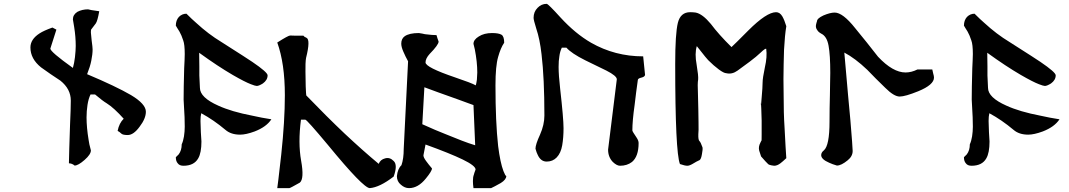

<svg xmlns="http://www.w3.org/2000/svg" viewBox="-20 -970 5508 989"><path d="M731.4 -394.5Q731.4 -359.4 699.2 -317.4Q668 -274.4 637.7 -274.4Q612.3 -274.4 604.5 -282.2Q596.7 -290 585.9 -295.9Q593.8 -335.9 617.2 -358.4Q566.4 -415 530.3 -437.5Q508.8 -450.2 469.7 -483.4Q461.9 -483.4 446.3 -483.4Q435.5 -460.9 430.7 -429.7Q425.8 -397.5 425.8 -365.2Q425.8 -313.5 436.5 -249Q438.5 -230.5 448.2 -195.3Q448.2 -174.8 416 -146.5Q382.8 -117.2 364.3 -117.2Q359.4 -121.1 356.4 -123Q345.7 -128.9 335 -128.9Q335 -157.2 336.9 -207Q338.9 -256.8 340.8 -327.1Q344.7 -411.1 344.7 -452.1Q344.7 -511.7 291 -554.7Q265.6 -571.3 241.2 -587.9Q215.8 -605.5 191.4 -623Q136.7 -667 136.7 -725.6Q136.7 -767.6 183.6 -797.9Q206.1 -812.5 250 -828.1Q256.8 -824.2 270.5 -817.4Q262.7 -793 239.3 -719.7Q239.3 -703.1 355.5 -620.1Q362.3 -643.6 366.2 -675.8Q370.1 -710.9 370.1 -733.4Q370.1 -780.3 362.3 -829.1Q359.4 -846.7 355.5 -870.1Q355.5 -894.5 378.9 -909.2Q403.3 -921.9 433.6 -921.9Q445.3 -918.9 451.2 -918Q480.5 -913.1 491.2 -912.1Q482.4 -862.3 473.6 -849.6Q457 -828.1 449.2 -817.4Q448.2 -813.5 448.2 -801.8Q448.2 -793.9 452.1 -761.7Q457 -726.6 457 -715.8Q457 -690.4 450.2 -657.2Q444.3 -627 428.7 -587.9Q577.1 -525.4 654.3 -480.5Q731.4 -434.6 731.4 -394.5Q731.4 -394.5 731.4 -394.5Z M1377.9 -355.5Q1352.5 -316.4 1292 -293Q1247.1 -276.4 1216.8 -276.4Q1169.9 -276.4 1141.6 -300.8Q1080.1 -352.5 1016.6 -386.7Q1012.7 -371.1 1012.7 -346.7Q1012.7 -331.1 1014.6 -289.1Q1017.6 -245.1 1017.6 -241.2Q1017.6 -182.6 1001 -154.3Q979.5 -116.2 924.8 -116.2Q904.3 -116.2 895.5 -128.9Q885.7 -139.6 885.7 -160.2Q894.5 -168 900.4 -174.8Q916 -195.3 916 -226.6Q923.8 -243.2 927.7 -267.6Q931.6 -293 931.6 -317.4Q931.6 -342.8 930.7 -366.2Q925.8 -450.2 925.8 -457Q925.8 -515.6 928.7 -618.2Q929.7 -640.6 930.7 -659.2Q931.6 -676.8 931.6 -691.4Q931.6 -741.2 923.8 -761.7Q915 -789.1 904.3 -807.6Q899.4 -815.4 894.5 -823.2Q889.6 -831.1 885.7 -837.9Q885.7 -865.2 901.4 -882.8Q918 -899.4 940.4 -899.4Q969.7 -870.1 990.2 -852.5Q1053.7 -793.9 1120.1 -753.9Q1262.7 -663.1 1279.3 -651.4Q1358.4 -597.7 1358.4 -582Q1358.4 -557.6 1334 -540Q1313.5 -527.3 1302.7 -527.3Q1294.9 -527.3 1272.5 -536.1Q1241.2 -547.9 1178.7 -584Q1101.6 -628.9 1005.9 -698.2Q1005.9 -656.2 1006.8 -627Q1006.8 -597.7 1006.8 -581.1Q1007.8 -545.9 1009.8 -517.6Q1009.8 -467.8 1104.5 -425.8Q1172.9 -394.5 1280.3 -374Q1327.1 -363.3 1377.9 -355.5Q1377.9 -355.5 1377.9 -355.5Z M1930.7 -126Q1848.6 -194.3 1754.9 -282.2Q1662.1 -370.1 1557.6 -478.5Q1556.6 -481.4 1554.7 -525.4Q1552.7 -618.2 1553.7 -640.6Q1554.7 -663.1 1556.6 -671.9Q1580.1 -765.6 1558.6 -775.4Q1545.9 -780.3 1543.9 -786.1Q1484.4 -786.1 1474.6 -787.1Q1474.6 -787.1 1474.6 -787.1Q1464.8 -787.1 1408.2 -751Q1447.3 -642.6 1447.3 -479.5Q1447.3 -346.7 1428.7 -173.8Q1409.2 -1 1408.2 -1Q1467.8 -1 1469.7 -1Q1470.7 -1 1470.7 -1Q1474.6 -1 1524.4 -29.3Q1547.9 -48.8 1531.2 -141.6Q1514.6 -234.4 1530.3 -353.5Q1545.9 -353.5 1552.7 -353.5Q1560.5 -353.5 1668.9 -223.6Q1851.6 -1 1884.8 -1Q1935.5 -4.9 2007.8 -60.5Q2018.6 -90.8 2018.6 -110.4Q2018.6 -130.9 2007.8 -140.6Q1988.3 -161.1 1963.9 -154.3Q1939.5 -148.4 1930.7 -126ZM2587.9 -63.5Q2587.9 -44.9 2559.6 -27.3Q2542 -17.6 2529.3 -10.7Q2516.6 -3.9 2509.8 -1Q2498 -1 2472.7 -1Q2459 -1 2418.9 -1Q2416 -21.5 2416 -37.1Q2416 -58.6 2420.9 -70.3Q2421.9 -76.2 2429.7 -96.7Q2429.7 -116.2 2363.3 -148.4Q2298.8 -179.7 2171.9 -225.6Q2168 -207 2161.1 -169.9Q2161.1 -159.2 2174.8 -140.6Q2187.5 -123 2205.1 -102.5Q2205.1 -88.9 2173.8 -50.8Q2133.8 -1 2086.9 -1Q2064.5 -1 2044.9 -18.6Q2024.4 -35.2 2024.4 -62.5Q2028.3 -100.6 2047.9 -119.1Q2059.6 -152.3 2059.6 -203.1Q2066.4 -353.5 2082 -654.3Q2068.4 -678.7 2057.6 -704.1Q2046.9 -728.5 2046.9 -745.1Q2046.9 -770.5 2064.5 -783.2Q2087.9 -799.8 2137.7 -799.8Q2147.5 -797.9 2155.3 -796.9Q2163.1 -794.9 2168.9 -793.9Q2207 -789.1 2228.5 -789.1Q2230.5 -780.3 2233.4 -772.5Q2236.3 -764.6 2239.3 -755.9Q2239.3 -739.3 2193.4 -692.4Q2171.9 -668.9 2171.9 -648.4Q2171.9 -623 2324.2 -571.3Q2408.2 -543 2430.7 -530.3Q2433.6 -539.1 2436.5 -559.6Q2438.5 -584 2438.5 -596.7Q2438.5 -650.4 2425.8 -715.8Q2422.9 -730.5 2418.9 -744.1Q2418.9 -765.6 2446.3 -782.2Q2473.6 -799.8 2514.6 -799.8Q2548.8 -799.8 2563.5 -791Q2577.1 -782.2 2577.1 -750Q2558.6 -722.7 2545.9 -676.8Q2532.2 -629.9 2532.2 -530.3Q2532.2 -341.8 2545.9 -217.8Q2556.6 -132.8 2573.2 -88.9Q2583 -63.5 2587.9 -63.5Q2587.9 -63.5 2587.9 -63.5ZM2427.7 -221.7Q2425.8 -273.4 2418.9 -428.7Q2407.2 -433.6 2386.7 -440.4Q2366.2 -448.2 2335.9 -459Q2222.7 -499 2166 -520.5Q2163.1 -457 2155.3 -330.1Q2192.4 -313.5 2221.7 -300.8Q2252 -288.1 2274.4 -279.3Q2318.4 -261.7 2357.4 -246.1Q2395.5 -231.4 2427.7 -221.7Q2427.7 -221.7 2427.7 -221.7Z M3302.7 -584Q3300.8 -574.2 3284.2 -570.3Q3266.6 -566.4 3265.6 -558.6Q3261.7 -526.4 3256.8 -494.1Q3252.9 -461.9 3249 -429.7Q3237.3 -347.7 3237.3 -297.9Q3237.3 -293 3258.8 -261.7Q3269.5 -246.1 3269.5 -233.4Q3269.5 -164.1 3235.4 -135.7Q3210 -116.2 3173.8 -116.2Q3157.2 -116.2 3136.7 -135.7Q3112.3 -161.1 3112.3 -199.2Q3127 -320.3 3157.2 -561.5Q3157.2 -579.1 3103.5 -606.4Q3049.8 -632.8 2995.1 -659.2Q2922.9 -695.3 2897.5 -724.6Q2889.6 -724.6 2874 -724.6Q2864.3 -704.1 2861.3 -679.7Q2857.4 -658.2 2857.4 -625Q2857.4 -583 2865.2 -514.6Q2882.8 -359.4 2882.8 -309.6Q2882.8 -261.7 2876 -221.7Q2869.1 -181.6 2847.7 -159.2Q2827.1 -137.7 2795.9 -137.7Q2765.6 -137.7 2750 -171.9Q2744.1 -182.6 2738.3 -204.1Q2738.3 -225.6 2761.7 -276.4Q2784.2 -327.1 2784.2 -375Q2784.2 -567.4 2769.5 -690.4Q2760.7 -768.6 2742.2 -823.2Q2728.5 -867.2 2728.5 -877.9Q2728.5 -909.2 2749 -929.7Q2768.6 -950.2 2795.9 -950.2Q2803.7 -950.2 2867.2 -879.9Q2943.4 -796.9 3024.4 -750Q3147.5 -679.7 3293 -679.7Q3296.9 -647.5 3302.7 -584Z M4030.3 -155.3Q4011.7 -137.7 4000 -128.9Q3983.4 -116.2 3967.8 -116.2Q3966.8 -116.2 3954.1 -118.2Q3940.4 -121.1 3937.5 -124Q3926.8 -133.8 3900.4 -164.1Q3896.5 -175.8 3890.6 -194.3Q3885.7 -213.9 3896.5 -234.4Q3902.3 -247.1 3902.3 -245.1Q3903.3 -242.2 3903.3 -277.3Q3903.3 -301.8 3903.3 -348.6Q3903.3 -361.3 3901.4 -409.2Q3899.4 -458 3899.4 -434.6Q3899.4 -411.1 3903.3 -466.8Q3908.2 -521.5 3908.2 -544.9Q3908.2 -567.4 3919.9 -623Q3932.6 -677.7 3926.8 -718.8Q3921.9 -721.7 3899.4 -700.2Q3877 -678.7 3841.8 -652.3Q3806.6 -626 3779.3 -606.4Q3751 -585.9 3721.7 -592.8Q3709 -592.8 3682.6 -612.3Q3656.2 -631.8 3627.9 -660.2Q3611.3 -678.7 3595.7 -699.2Q3580.1 -719.7 3569.3 -732.4Q3557.6 -694.3 3568.4 -636.7Q3578.1 -579.1 3576.2 -560.5Q3572.3 -540 3575.2 -484.4Q3577.1 -429.7 3577.1 -406.2Q3577.1 -388.7 3578.1 -340.8Q3579.1 -293 3577.1 -278.3Q3576.2 -249 3583 -243.2Q3588.9 -238.3 3598.6 -210.9Q3600.6 -201.2 3595.7 -175.8Q3591.8 -151.4 3584 -145.5Q3568.4 -138.7 3547.9 -126Q3531.2 -116.2 3520.5 -116.2Q3507.8 -116.2 3482.4 -125Q3458 -187.5 3458 -640.6Q3458 -796.9 3471.7 -852.5Q3485.4 -907.2 3535.2 -907.2Q3548.8 -907.2 3563.5 -905.3Q3598.6 -898.4 3641.6 -846.7Q3681.6 -793 3748 -727.5Q3755.9 -735.4 3778.3 -756.8Q3800.8 -778.3 3834 -812.5Q3928.7 -907.2 3977.5 -907.2Q3997.1 -907.2 4009.8 -885.7Q4020.5 -867.2 4030.3 -835Q4022.5 -788.1 4018.6 -713.9Q4017.6 -675.8 4016.6 -637.7Q4015.6 -599.6 4015.6 -562.5Q4015.6 -517.6 4016.6 -474.6Q4017.6 -431.6 4017.6 -392.6Q4018.6 -352.5 4021.5 -308.6Q4024.4 -264.6 4026.4 -216.8Q4027.3 -192.4 4030.3 -155.3Q4030.3 -155.3 4030.3 -155.3Z M4791 -570.3Q4791 -533.2 4710 -500Q4642.6 -472.7 4614.3 -472.7Q4585 -472.7 4540 -517.6Q4488.3 -567.4 4447.3 -610.4Q4384.8 -669.9 4329.1 -699.2Q4329.1 -694.3 4339.8 -578.1Q4343.8 -535.2 4348.6 -477.5Q4353.5 -419.9 4360.4 -350.6Q4372.1 -210 4372.1 -192.4Q4372.1 -165 4346.7 -144.5Q4313.5 -117.2 4291 -117.2Q4267.6 -124 4251 -131.8Q4210 -149.4 4210 -170.9Q4210 -184.6 4223.6 -195.3Q4252.9 -219.7 4252.9 -343.8Q4252.9 -410.2 4254.9 -480.5Q4254.9 -515.6 4255.9 -544.9Q4255.9 -573.2 4256.8 -594.7Q4256.8 -686.5 4248 -734.4Q4239.3 -783.2 4210 -796.9Q4194.3 -805.7 4189.5 -815.4Q4182.6 -824.2 4182.6 -835.9Q4182.6 -840.8 4185.5 -851.6Q4188.5 -860.4 4188.5 -861.3Q4188.5 -875 4221.7 -890.6Q4256.8 -905.3 4279.3 -905.3Q4321.3 -905.3 4384.8 -825.2Q4415 -789.1 4444.3 -752Q4474.6 -714.8 4502.9 -677.7Q4579.1 -596.7 4644.5 -596.7Q4674.8 -596.7 4706.1 -612.3Q4731.4 -612.3 4782.2 -612.3Q4783.2 -605.5 4787.1 -590.8Q4791 -578.1 4791 -570.3Z M5437.5 -355.5Q5412.1 -316.4 5351.6 -293Q5306.6 -276.4 5276.4 -276.4Q5229.5 -276.4 5201.2 -300.8Q5139.6 -352.5 5076.2 -386.7Q5072.3 -371.1 5072.3 -346.7Q5072.3 -331.1 5074.2 -289.1Q5077.1 -245.1 5077.1 -241.2Q5077.1 -182.6 5060.5 -154.3Q5039.1 -116.2 4984.4 -116.2Q4963.9 -116.2 4955.1 -128.9Q4945.3 -139.6 4945.3 -160.2Q4954.1 -168 4960 -174.8Q4975.6 -195.3 4975.6 -226.6Q4983.4 -243.2 4987.3 -267.6Q4991.2 -293 4991.2 -317.4Q4991.2 -342.8 4990.2 -366.2Q4985.4 -450.2 4985.4 -457Q4985.4 -515.6 4988.3 -618.2Q4989.3 -640.6 4990.2 -659.2Q4991.2 -676.8 4991.2 -691.4Q4991.2 -741.2 4983.4 -761.7Q4974.6 -789.1 4963.9 -807.6Q4959 -815.4 4954.1 -823.2Q4949.2 -831.1 4945.3 -837.9Q4945.3 -865.2 4960.9 -882.8Q4977.5 -899.4 5000 -899.4Q5029.3 -870.1 5049.8 -852.5Q5113.3 -793.9 5179.7 -753.9Q5322.3 -663.1 5338.9 -651.4Q5418 -597.7 5418 -582Q5418 -557.6 5393.6 -540Q5373 -527.3 5362.3 -527.3Q5354.5 -527.3 5332 -536.1Q5300.8 -547.9 5238.3 -584Q5161.1 -628.9 5065.4 -698.2Q5065.4 -656.2 5066.4 -627Q5066.4 -597.7 5066.4 -581.1Q5067.4 -545.9 5069.3 -517.6Q5069.3 -467.8 5164.1 -425.8Q5232.4 -394.5 5339.8 -374Q5386.7 -363.3 5437.5 -355.5Q5437.5 -355.5 5437.5 -355.5Z"/></svg>

Font: Tolkien Dwarf Runes
Style: Regular
Weight: 400
Version: Regular